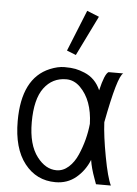

<svg xmlns="http://www.w3.org/2000/svg" viewBox="-55 -829 624 877"><g transform="rotate(5 257.0 -390.0)"><path d="M232.9 -596.7 309.1 -785.6 364.7 -763.2 274.9 -580.1ZM386.2 -108.9Q366.2 -59.1 326.7 -26.1Q287.1 6.8 232.4 6.8Q145 6.8 90.8 -62.3Q36.6 -131.3 36.6 -256.8Q36.6 -453.1 161.6 -505.4Q197.8 -520.5 228.5 -520.5Q259.3 -520.5 278.8 -516.6Q298.3 -512.7 320.8 -503.4Q371.6 -482.4 395 -428.7Q413.1 -505.9 430.7 -515.1H498Q471.7 -499 431.2 -285.6Q434.1 -223.1 451.7 -128.9Q469.2 -34.7 486.3 0H418Q417.5 -2 409.2 -24.4Q391.6 -71.8 386.2 -108.9ZM366.2 -272.5Q362.8 -380.4 305.7 -437.5Q277.3 -465.8 241.2 -465.8Q177.7 -465.8 139.4 -414.3Q101.1 -362.8 101.1 -256.8Q101.1 -153.3 143.6 -98.6Q182.6 -47.9 232.4 -47.9Q262.7 -47.9 287.8 -70.3Q313 -92.8 328.6 -128.9Q358.9 -198.7 366.2 -272.5Z"/></g></svg>

Font: News Cycle
Style: Regular
Weight: 500
Version: Version 0.5.2